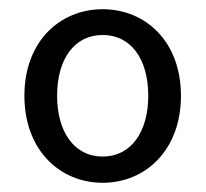

<svg xmlns="http://www.w3.org/2000/svg" viewBox="-20 -829 447 417"><path d="M203 -432C295 -432 373 -502 373 -621C373 -740 295 -809 203 -809C111 -809 33 -740 33 -621C33 -502 111 -432 203 -432ZM203 -489C141 -489 104 -543 104 -621C104 -700 141 -753 203 -753C265 -753 302 -700 302 -621C302 -543 265 -489 203 -489Z"/></svg>

Font: Noto Sans CJK TC Regular
Style: Regular
Weight: 400
Designer: Ryoko NISHIZUKA (kana & ideographs); Paul D. Hunt (Latin, Greek & Cyrillic); Wenlong ZHANG (bopomofo); Sandoll Communica
Foundry: Adobe Systems Incorporated
Version: Version 1.001;PS 1.001;hotconv 1.0.78;makeotf.lib2.5.61930